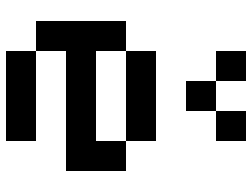

<svg xmlns="http://www.w3.org/2000/svg" viewBox="-120 -720 840 640"><g transform="rotate(90 300.0 -400.0)"><path d="M450 0H150V-100H50V-400H150V-500H450V-400H550V-200H150V-100H450ZM150 -300H450V-400H150ZM150 -700V-800H250V-700H350V-800H450V-700H350V-600H250V-700Z"/></g></svg>

Font: Matrix Sans
Style: Regular
Weight: 400
Designer: Brad Neil
Version: Version 1.100